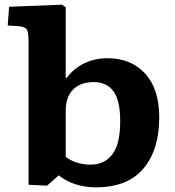

<svg xmlns="http://www.w3.org/2000/svg" viewBox="-20 -787 749 821"><path d="M181 7 102 3V-614Q102 -647 95 -660Q88 -673 59 -675L13 -678L19 -758L245 -767L261 -756V-454H265Q295 -494 339.5 -516Q384 -538 440 -538Q541 -538 601 -472Q661 -406 661 -285Q661 -147 593.5 -66.5Q526 14 390 14Q297 14 231 -37ZM368 -83Q426 -83 460 -126.5Q494 -170 494 -269Q494 -359 464.5 -397.5Q435 -436 381 -436Q324 -436 292.5 -404Q261 -372 261 -313V-116Q306 -83 368 -83Z"/></svg>

Font: Literata 7pt
Style: Bold
Weight: 700
Designer: Latin by Veronika Burian and Jose Scaglione. Greek by Irene Vlachou. Cyrillic by Vera Evstafieva.
Foundry: TypeTogether
Version: Version 3.002